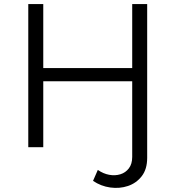

<svg xmlns="http://www.w3.org/2000/svg" viewBox="-20 -720 859 939"><path d="M435 164.5 458.4 111Q485.1 129.6 514.1 134.9Q543.2 140.2 568.7 132.3Q594.2 124.5 610.4 103.1Q626.6 81.7 626.6 47.4V-700H699.8V51.8Q699.8 107.4 673.2 141.7Q646.6 175.9 605.7 189.6Q564.8 203.3 519.2 197Q473.5 190.7 435 164.5ZM118.3 0V-700H191.6V0ZM182 -322.5V-387.2H638.4V-322.5Z"/></svg>

Font: Montserrat Alternates Thin
Style: Regular
Weight: 100
Designer: Julieta Ulanovsky
Foundry: Julieta Ulanovsky
Version: Version 9.000